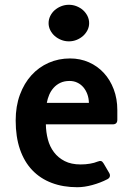

<svg xmlns="http://www.w3.org/2000/svg" viewBox="-20 -761 546 795"><path d="M348.1 -335Q347.7 -354.5 341.6 -371.1Q335.4 -387.7 325 -399.9Q314.5 -412.1 300 -418.9Q285.6 -425.8 268.1 -425.8Q246.1 -425.8 229.7 -418Q213.4 -410.2 201.9 -397.2Q190.4 -384.3 183.6 -368.2Q176.8 -352.1 173.8 -335ZM432.1 -44.9Q436.5 -37.6 434.8 -30.5Q433.1 -23.4 424.8 -19Q395.5 -3.9 362.3 5.1Q329.1 14.2 299.8 14.2Q241.2 14.2 194.1 -3.7Q147 -21.5 113.8 -56.2Q80.6 -90.8 62.7 -142.6Q44.9 -194.3 44.9 -262.2Q44.9 -321.3 62.5 -368.9Q80.1 -416.5 110.4 -449.7Q140.6 -482.9 181.6 -501Q222.7 -519 270 -519Q312 -519 347.9 -503.2Q383.8 -487.3 409.9 -459Q436 -430.7 450.9 -391.4Q465.8 -352.1 465.8 -305.2V-265.1Q465.8 -246.1 446.8 -246.1H169.9Q170.4 -213.9 178.2 -183.8Q186 -153.8 203.4 -130.9Q220.7 -107.9 247.8 -94Q274.9 -80.1 314 -80.1Q334.5 -80.1 352.8 -83.3Q371.1 -86.4 383.8 -91.8Q393.6 -95.7 398.9 -94Q404.3 -92.3 409.2 -84ZM349.1 -665Q349.1 -649.9 342.3 -636.2Q335.4 -622.6 324 -612.3Q312.5 -602.1 297.4 -595.9Q282.2 -589.8 265.1 -589.8Q248.5 -589.8 233.2 -595.9Q217.8 -602.1 206.3 -612.3Q194.8 -622.6 188 -636.2Q181.2 -649.9 181.2 -665Q181.2 -680.7 188 -694.6Q194.8 -708.5 206.3 -718.8Q217.8 -729 233.2 -735.1Q248.5 -741.2 265.1 -741.2Q282.2 -741.2 297.4 -735.1Q312.5 -729 324 -718.8Q335.4 -708.5 342.3 -694.6Q349.1 -680.7 349.1 -665Z"/></svg>

Font: New Telegraph
Style: Bold
Weight: 700
Designer: Frank Baranowski
Foundry: Frank Baranowski
Version: Version 3.001